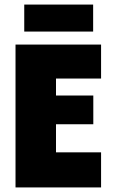

<svg xmlns="http://www.w3.org/2000/svg" viewBox="-20 -820 493 840"><path d="M47.9 0V-625H422.2V-476.4H225V-402.1H388.2V-276.4H225V-153.5H422.2V0ZM86.1 -681.9V-800H387.5V-681.9Z"/></svg>

Font: Afacad Flux Black
Style: Regular
Weight: 900
Designer: Kristian Moeller
Foundry: Dicotype
Version: Version 1.100